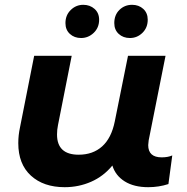

<svg xmlns="http://www.w3.org/2000/svg" viewBox="-20 -770 778 798"><path d="M696 -124 680 -5Q640 8 596 8Q537 8 498.5 -16Q460 -40 447 -82Q410 -37 358.5 -14.5Q307 8 249 8Q161 8 108.5 -40Q56 -88 56 -175Q56 -208 63 -240L122 -538H278L221 -250Q217 -231 217 -211Q217 -127 307 -127Q366 -127 404.5 -161.5Q443 -196 457 -265L512 -538H668L598 -187Q596 -173 596 -167Q596 -116 652 -116Q678 -116 696 -124ZM252 -674Q252 -707 274 -728.5Q296 -750 326 -750Q354 -750 373 -733Q392 -716 392 -688Q392 -655 369.5 -633.5Q347 -612 317 -612Q289 -612 270.5 -629Q252 -646 252 -674ZM455 -674Q455 -708 476.5 -729Q498 -750 529 -750Q557 -750 575.5 -733Q594 -716 594 -688Q594 -655 572 -633.5Q550 -612 520 -612Q492 -612 473.5 -629Q455 -646 455 -674Z"/></svg>

Font: Montserrat Alternates
Style: Bold Italic
Weight: 700
Italic angle: -11.3°
Designer: Julieta Ulanovsky
Foundry: Julieta Ulanovsky
Version: Version 7.200